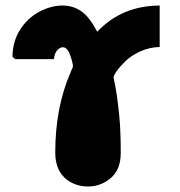

<svg xmlns="http://www.w3.org/2000/svg" viewBox="-20 -503 651 695"><path d="M25 -298Q26 -354 53 -396Q80 -438 123 -461Q165 -483 207 -483Q245 -483 276 -461Q305 -440 332 -388Q420 -482 558 -483V-333Q521 -332 488 -317Q455 -302 435 -282.5Q415 -263 403.5 -247Q392 -231 391 -223Q392 -219 397 -192.5Q402 -166 404.5 -147Q407 -128 411 -91Q415 -54 416 -14Q417 6 417 51Q417 111 381 141.5Q345 172 299 172Q255 172 223 148Q180 116 180 49Q180 -113 235 -240V-237Q235 -242 239.5 -251Q244 -260 244 -262Q244 -275 234 -303.5Q224 -332 207 -332Q198 -332 188 -322Q178 -312 175 -289H35Z"/></svg>

Font: Coval
Style: Black
Weight: 1000
Foundry: Context Ltd
Version: Version 001.000